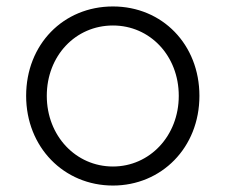

<svg xmlns="http://www.w3.org/2000/svg" viewBox="-20 -563 699 595"><path d="M330 12C480 12 598 -105 598 -266C598 -425 483 -543 330 -543C176 -543 61 -425 61 -266C61 -107 178 12 330 12ZM125 -266C125 -390 214 -484 330 -484C445 -484 534 -390 534 -266C534 -142 444 -47 330 -47C215 -47 125 -142 125 -266Z"/></svg>

Font: Mluvka Light
Style: Regular
Weight: 300
Designer: Modified by Jiří Krblich, Original typeface by Gumpita Rahayu
Foundry: Gumpita Rahayu & Jiří Krblich
Version: Version 2.000;Glyphs 3.1.1 (3134)